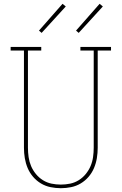

<svg xmlns="http://www.w3.org/2000/svg" viewBox="-20 -982 640 1010"><path d="M300 8Q273 8 246 2.5Q219 -3 195.5 -17Q172 -31 154 -52Q136 -73 125.5 -98Q115 -123 110.5 -150Q106 -177 106 -205V-716H36V-735H197V-716H127V-205Q127 -180 130.5 -155.5Q134 -131 143.5 -108.5Q153 -86 169 -66.5Q185 -47 206 -34Q227 -21 251 -16Q275 -11 300 -11Q325 -11 349 -16Q373 -21 394 -34Q415 -47 431 -66.5Q447 -86 456.5 -108.5Q466 -131 469.5 -155.5Q473 -180 473 -205V-716H403V-735H564V-716H494V-205Q494 -177 489.5 -150Q485 -123 474.5 -98Q464 -73 446 -52Q428 -31 404.5 -17Q381 -3 354 2.5Q327 8 300 8ZM394 -809 380 -821 504 -962 521 -948ZM199 -809 185 -821 309 -962 326 -948Z"/></svg>

Font: Iosevka Etoile Thin
Style: Regular
Weight: 100
Designer: Belleve Invis
Foundry: Belleve Invis
Version: Version 22.1.2; ttfautohint (v1.8.4)